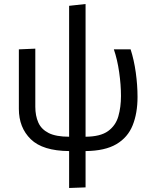

<svg xmlns="http://www.w3.org/2000/svg" viewBox="-20 -742 760 957"><path d="M324.5 195V11Q193 10 133.5 -48Q74 -106 74 -199.5V-496L156 -499.5V-210Q156 -165 171 -131.2Q186 -97.5 222.5 -79Q259 -60.5 324.5 -60.5V-713L406.5 -722V-60.5Q480.5 -61 518.5 -88.5Q556.5 -116 569.8 -162Q583 -208 583 -263.5Q583 -319 574 -382Q565 -445 547.5 -496H631Q648 -443.5 656.8 -380.5Q665.5 -317.5 665.5 -259Q665.5 -178 641.2 -117.5Q617 -57 560.2 -23.5Q503.5 10 406.5 11V192Z"/></svg>

Font: Heraclito
Style: Regular
Weight: 400
Designer: Kostas Bartsokas (font) & Cristiano Sobral (main changes)
Foundry: Kostas Bartsokas (font) & Cristiano Sobral (main changes)
Version: Version 1.00;July 8, 2020;FontCreator 13.0.0.2655 64-bit